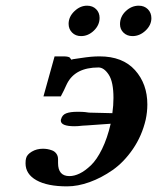

<svg xmlns="http://www.w3.org/2000/svg" viewBox="-20 -643 552 675"><path d="M401.9 -558.1Q401.9 -584.5 422.1 -603.8Q442.4 -623 467.8 -623Q487.3 -623 499.8 -610.6Q512.2 -598.1 512.2 -579.1Q512.2 -554.7 491.7 -535.4Q471.2 -516.1 445.8 -516.1Q426.8 -516.1 414.3 -528.1Q401.9 -540 401.9 -558.1ZM221.2 -559.1Q221.2 -584 241.5 -603.5Q261.7 -623 286.1 -623Q305.7 -623 317.9 -610.8Q330.1 -598.6 330.1 -580.1Q330.1 -554.7 310.1 -535.4Q290 -516.1 265.1 -516.1Q245.6 -516.1 233.4 -528.6Q221.2 -541 221.2 -559.1ZM369.1 -208 286.1 -202.1Q274.9 -201.2 270 -201.2Q254.4 -199.2 242.2 -199.2Q193.8 -199.2 193.8 -219.2Q193.8 -222.2 194.8 -224.1Q198.7 -239.3 212.9 -244.6Q227.1 -250 252 -250Q271 -250 278.8 -249L293 -247.1L375 -245.1Q378.9 -272 378.9 -298.8Q378.9 -355 362.3 -380.4Q345.7 -405.8 326.2 -405.8Q244.6 -405.8 215.8 -349.1Q215.3 -348.6 212.6 -342.5Q210 -336.4 204.6 -325.2Q199.2 -314 193.8 -304.2H132.8L171.9 -444.8H203.1Q212.9 -444.8 218.5 -443.4Q224.1 -441.9 224.9 -440.9Q225.6 -439.9 228 -437Q231 -434.1 230 -433.1Q231.9 -433.1 237.8 -435.1Q241.7 -435.5 262.5 -438.7Q283.2 -441.9 299.1 -443.4Q314.9 -444.8 330.1 -444.8Q411.1 -444.8 454.6 -396.5Q498 -348.1 498 -275.9Q498 -249 492.2 -222.2Q479 -165.5 447.3 -119.1Q415.5 -72.8 376 -45.2Q336.4 -17.6 294.9 -2.7Q253.4 12.2 215.8 12.2Q146.5 12.2 108.2 -9.3Q69.8 -30.8 69.8 -68.8Q69.8 -81.1 71.8 -86.9Q74.7 -99.6 91.8 -109.9Q108.9 -120.1 130.9 -120.1Q138.7 -120.1 146.2 -118.9Q153.8 -117.7 163.1 -114.3Q172.4 -110.8 178.2 -102.8Q184.1 -94.7 184.1 -83V-80.1V-69.8Q184.1 -23.9 224.1 -23.9Q241.2 -23.9 260 -33Q278.8 -42 299.6 -61.8Q320.3 -81.5 338.9 -119.4Q357.4 -157.2 369.1 -208Z"/></svg>

Font: Linux Libertine
Style: Bold Italic
Weight: 700
Italic angle: -11.5°
Designer: Philipp H. Poll
Foundry: Philipp H. Poll
Version: Version 4.0.5